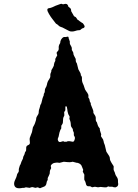

<svg xmlns="http://www.w3.org/2000/svg" viewBox="-20 -996 729 1017"><path d="M170.9 -360.8Q171.9 -364.3 171.9 -369.1Q171.9 -374 177.7 -382.8Q183.6 -391.6 184.1 -394.5Q185.1 -397.5 185.1 -400.9Q185.1 -403.3 185.5 -408.2Q186 -413.1 189.5 -422.9Q192.9 -432.6 192.9 -435.1Q192.9 -438 193.4 -439.5Q193.8 -440.9 195.8 -442.9Q198.7 -445.8 202.1 -461.9Q205.6 -478 208.5 -483.9Q211.9 -490.2 211.9 -493.2V-498L216.8 -507.8Q216.8 -523.4 221.7 -530.8Q226.6 -538.1 228.5 -547.4Q231 -563.5 239.3 -574.2Q247.1 -585 246.6 -593.3Q246.1 -601.1 247.1 -605L251 -615.2Q252 -616.2 252 -619.1V-624Q259.3 -634.8 265.1 -647.9Q265.1 -653.8 268.1 -664.1L272.9 -673.8V-684.1L283.2 -703.1Q283.2 -705.1 280.8 -711.4Q278.3 -717.8 284.2 -723.1Q292.5 -730 291 -742.2Q289.6 -754.4 298.8 -768.1Q298.8 -778.8 304.7 -788.1Q310.5 -796.9 315.9 -798.8Q316.9 -800.8 328.1 -799.8Q340.3 -803.2 341.8 -800.8Q343.8 -797.9 343.8 -793.9Q343.8 -790 345.2 -790L350.1 -774.9Q350.1 -773.9 349.6 -768.6Q349.1 -763.2 355 -754.4Q360.8 -745.6 360.4 -739.7Q359.9 -733.9 360.4 -731.4Q361.3 -729 365.2 -723.1Q369.1 -717.3 368.7 -712.4Q368.2 -707.5 374 -697.3Q379.9 -687 380.9 -684.1Q381.8 -681.2 381.3 -677.7Q380.4 -669.4 387.2 -660.2Q393.1 -634.3 395 -628.9Q407.2 -607.4 407.7 -604.5Q408.2 -601.6 408.2 -597.2Q414.6 -590.8 414.1 -580.6Q413.1 -566.4 418.5 -554.7Q424.3 -543 426.8 -533.2Q429.7 -521 436.5 -512.7Q443.4 -504.9 448.2 -493.2Q448.2 -486.3 448.2 -479Q449.2 -478 450.7 -475.6Q452.1 -473.1 453.1 -471.7Q454.1 -469.7 454.6 -464.8Q455.1 -458 458 -454.6Q460.9 -450.7 460.9 -447.8V-442.9Q462.9 -438.5 465.8 -430.7Q468.8 -422.9 471.7 -416Q474.6 -409.2 474.6 -404.3Q474.1 -399.4 475.1 -397Q476.1 -394 481 -387.7Q488.3 -378.4 487.3 -366.7Q486.3 -355 493.2 -348.1Q494.1 -345.2 496.6 -336.9Q499 -328.6 502 -324.2L508.8 -314.9V-309.6Q508.8 -306.2 509.8 -304.2L516.1 -284.2Q516.1 -282.2 515.1 -278.3Q513.7 -273.4 520.5 -265.6Q527.3 -257.8 528.8 -247.6Q530.3 -237.3 532.7 -233.9Q535.2 -230 538.6 -212.9Q542 -195.8 543.5 -192.4Q544.9 -189 553.7 -176.8Q562.5 -164.6 562 -155.8Q562 -147 570.8 -133.3Q579.1 -119.1 581.1 -117.2Q583 -115.2 582 -107.4Q581.1 -99.6 582.5 -94.7Q584 -89.8 585.9 -86.9Q588.4 -83 589.8 -76.2Q591.3 -68.8 597.7 -60.1Q605 -50.3 605 -39.1V-30.8Q610.4 -9.8 592.8 -3.9H586.9Q581.1 -3.9 575.2 -6.8H560.1L553.2 -8.8L543.9 -3.9Q538.1 -2.9 526.4 -4.4Q514.6 -5.9 513.2 -5.9L499 -3.9L482.9 -6.8L467.8 -3.9L459 -8.8Q457 -9.8 450.2 -9.3Q443.4 -8.8 439.5 -12.7Q435.5 -16.6 434.1 -26.4Q432.1 -35.2 428.7 -39.6Q425.3 -43.9 426.3 -55.7Q426.8 -66.9 426.8 -70.8L418.9 -85.9Q418 -87.9 419.4 -91.3Q420.9 -94.7 420.9 -95.7Q420.9 -96.7 418.5 -102.1Q416 -106.9 415 -110.8Q410.2 -129.4 389.2 -133.8H385.7L365.2 -139.2Q363.3 -139.2 357.4 -137.7Q351.6 -136.2 338.9 -137.2L317.9 -139.2L296.9 -133.8H292.5L284.7 -134.8H280.8L272.9 -133.8Q264.6 -133.8 256.8 -127.9Q249 -122.1 249 -116.2L251 -106Q251 -104 248 -99.6Q243.2 -91.8 243.7 -84Q244.6 -75.7 238.3 -64.5Q231.9 -53.2 232.4 -49.3Q232.9 -44.9 232.9 -43.5L228 -34.2Q227.1 -31.2 226.6 -27.3Q224.6 -10.3 210.4 -6.3Q205.1 -4.9 199.2 -2Q193.4 1 190.9 1L180.2 -3.9L167 -1L152.8 -4.9Q145 -4.9 137.2 -1L117.2 -3.9L107.9 -1H100.1Q59.6 7.8 55.2 -17.6Q53.2 -28.8 60.1 -43Q68.4 -60.1 69.3 -66.9Q70.3 -74.2 74.2 -79.1Q80.6 -86.4 79.6 -93.8Q78.6 -101.1 85 -119.1Q89.8 -126 91.3 -132.8Q92.8 -139.2 97.7 -147.9Q103 -156.7 103 -165L109.9 -179.2Q110.8 -181.2 110.8 -183.1L111.8 -187Q111.8 -189 115.7 -193.8Q119.6 -198.7 118.7 -208.5Q117.7 -222.7 126.5 -226.1Q134.8 -229.5 137.2 -233.4Q139.2 -237.8 137.7 -249Q136.2 -260.3 137.7 -265.6Q139.2 -271 144.5 -283.7Q149.9 -296.4 149.9 -298.8L153.8 -318.8Q153.8 -321.3 155.8 -324.2Q157.7 -327.1 160.6 -333Q164.1 -338.9 167 -348.6ZM329.1 -433.1Q326.2 -433.1 326.2 -429.2V-412.1Q325.7 -411.6 319.8 -401.9L320.8 -384.8Q320.8 -383.8 319.3 -381.3Q317.9 -378.9 315.9 -374Q314 -369.1 314 -360.4Q314 -351.6 313 -346.2Q312 -340.8 309.1 -336.9Q306.2 -333 305.2 -331.1Q304.2 -329.1 304.7 -323.7Q305.2 -318.4 304.2 -314.9L299.8 -308.1Q293.9 -293 292.5 -282.2Q291 -271.5 287.6 -265.1Q284.2 -258.3 288.1 -250Q292 -242.2 300.8 -244.1Q309.6 -246.1 310.5 -247.1Q312 -248 314.5 -248Q316.9 -248 319.8 -245.1H332L338.9 -248H349.1L366.2 -245.1Q372.1 -246.1 375 -255.4Q377.9 -264.6 376.5 -268.6Q375 -272.5 374.5 -273.4Q374 -274.9 372.6 -276.4Q371.1 -277.8 371.1 -282.2V-293Q366.2 -302.7 366.2 -304.7V-309.1Q366.2 -313 361.3 -318.8Q356.4 -324.7 355.5 -330.6Q355 -336.4 354.5 -342.8Q354 -349.1 351.6 -356Q349.1 -362.3 348.1 -365.2Q347.2 -368.2 348.1 -371.6Q349.1 -375 349.1 -377Q349.1 -378.9 341.8 -391.1Q336.9 -407.2 336.9 -412.6Q336.9 -418 335 -423.8Q335 -433.1 329.1 -433.1ZM397.5 -835.9Q392.1 -835.9 391.1 -835.4Q390.1 -835 386.7 -834.5Q383.3 -834 381.8 -833L371.1 -830.1Q355 -827.1 345.2 -832.5Q335.9 -837.9 332 -839.4Q328.1 -840.8 318.8 -846.2Q309.6 -851.6 303.2 -853Q294.9 -855.5 290.5 -860.4Q286.1 -865.2 281.7 -867.7Q276.9 -870.1 275.4 -872.1Q261.7 -890.6 255.9 -897.5Q250 -904.3 239.3 -922.4Q222.2 -950.7 239.3 -952.6Q248.5 -953.6 259.3 -958.5Q270 -963.9 274.9 -965.8L294.9 -973.1Q303.2 -976.1 304.2 -976.1L314 -973.1Q315.9 -973.1 320.8 -974.6Q335.4 -979 340.8 -965.8L341.8 -960.9Q343.8 -959 350.6 -954.1Q357.4 -949.2 356.9 -937L372.1 -910.2L381.8 -904.8Q383.8 -902.8 386.7 -897.9Q389.6 -893.1 391.1 -891.1L397 -888.2Q397.9 -887.7 400.4 -884.8Q403.3 -881.8 410.2 -877.9Q417 -874 418.5 -873Q419.9 -872.1 420.9 -870.1Q421.9 -868.2 424.8 -864.3Q433.1 -853 421.9 -847.2Q416 -846.7 411.6 -842.8Q407.2 -838.9 405.3 -837.4Q403.3 -835.9 397.5 -835.9Z"/></svg>

Font: AntiqueNobleBoldCondensed
Style: BoldCondensed
Weight: 700
Version: Version 001.000